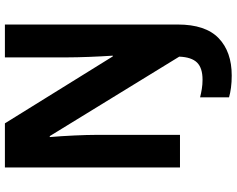

<svg xmlns="http://www.w3.org/2000/svg" viewBox="-111 -643 965 783"><g transform="rotate(-90 371.5 -251.5)"><path d="M455 211Q428 211 405.5 208Q383 205 366 200V82Q382 86 400 89Q418 92 438 92Q486 92 508 69.5Q530 47 532 -3L208 -531H204Q208 -485 210.5 -431Q213 -377 213 -341V0H80V-714H260L533 -274H536Q533 -318 531 -370.5Q529 -423 529 -458V-714H663V-9Q663 104 607.5 157.5Q552 211 455 211Z"/></g></svg>

Font: Noto Sans Arabic SemCond
Style: Bold
Weight: 700
Width: 4
Designer: Monotype Design Team, Nadine Chahine, Nizar Qandah and Khaled Hosny
Foundry: Monotype Imaging Inc.
Version: Version 2.012; ttfautohint (v1.8.4.7-5d5b)